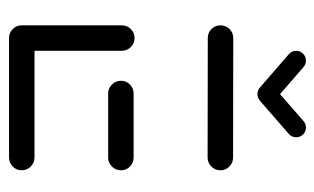

<svg xmlns="http://www.w3.org/2000/svg" viewBox="-162 -566 727 444"><g transform="rotate(90 202.0 -343.5)"><path d="M38.1 -28.9V-261.1Q38.1 -273.3 46.7 -282Q55.2 -290.7 67.4 -290.7Q79.6 -290.7 88.3 -282Q97 -273.3 97 -261.1V-28.9ZM373.3 -29.6Q373.3 -17.4 364.6 -8.9Q355.9 -0.4 343.7 -0.4H67.4Q55.2 -0.4 46.7 -8.9Q38.1 -17.4 38.1 -29.6Q38.1 -41.9 46.7 -50.6Q55.2 -59.3 67.4 -59.3H343.7Q355.9 -59.3 364.6 -50.6Q373.3 -41.9 373.3 -29.6ZM166.3 -259.3Q166.3 -271.5 175 -280Q183.7 -288.5 195.9 -288.5H343.7Q355.9 -288.5 364.6 -280Q373.3 -271.5 373.3 -259.3Q373.3 -247 364.6 -238.3Q355.9 -229.6 343.7 -229.6H195.9Q183.7 -229.6 175 -238.3Q166.3 -247 166.3 -259.3ZM38.1 -489.3Q38.1 -501.5 46.7 -510.2Q55.2 -518.9 67.4 -518.9L343.7 -518.5Q355.9 -518.5 364.6 -510Q373.3 -501.5 373.3 -489.3Q373.3 -477 364.6 -468.3Q355.9 -459.6 343.7 -459.6L67.4 -460Q55.2 -460 46.7 -468.5Q38.1 -477 38.1 -489.3ZM97 -664.4Q97 -673.7 103.7 -680.4Q110.4 -687 119.6 -687Q128.1 -687 134.4 -681.5L211.9 -614.4Q219.6 -607.4 219.6 -597.4Q219.6 -588.1 213 -581.5Q206.3 -574.8 197 -574.8Q188.5 -574.8 182.2 -580.4L104.8 -647.4Q97 -654.4 97 -664.4ZM274.4 -687Q283.7 -687 290.4 -680.4Q297 -673.7 297 -664.4Q297 -654.4 289.3 -647.4L212.2 -580.4L182.6 -614.4L259.6 -681.5Q265.9 -687 274.4 -687Z"/></g></svg>

Font: 26F Galaxy Sans Medium
Style: Regular
Weight: 500
Designer: C₂₉H₂₅N₃O₅
Version: Version 1.100